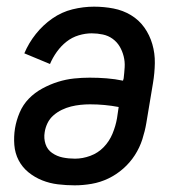

<svg xmlns="http://www.w3.org/2000/svg" viewBox="-20 -548 540 576"><path d="M204 8Q179 8 154 5Q129 2 106.5 -7Q84 -16 65.5 -31Q47 -46 36 -67Q25 -88 23 -113Q21 -138 25 -163Q29 -187 39 -210.5Q49 -234 66.5 -252Q84 -270 107 -282.5Q130 -295 154 -302.5Q178 -310 202 -312.5Q226 -315 249 -315Q275 -315 300 -313Q325 -311 349 -306L351 -313Q353 -330 354 -346.5Q355 -363 351 -379Q347 -395 339 -408.5Q331 -422 318 -431.5Q305 -441 288.5 -444.5Q272 -448 255 -448Q236 -448 216 -442Q196 -436 179.5 -423Q163 -410 150.5 -392.5Q138 -375 130 -356L53 -388Q66 -419 87.5 -446Q109 -473 137 -492.5Q165 -512 197.5 -520Q230 -528 262 -528Q292 -528 320.5 -522.5Q349 -517 373 -502.5Q397 -488 413 -465.5Q429 -443 437 -415.5Q445 -388 444.5 -358.5Q444 -329 439 -299L419 -179Q415 -155 407 -130Q399 -105 384.5 -82.5Q370 -60 349.5 -42Q329 -24 305 -12.5Q281 -1 255 3.5Q229 8 204 8ZM205 -72Q228 -72 251 -80.5Q274 -89 291 -106.5Q308 -124 317.5 -147Q327 -170 331 -193L336 -227Q315 -231 293.5 -233Q272 -235 250 -235Q236 -235 221.5 -233.5Q207 -232 193 -228.5Q179 -225 165.5 -218.5Q152 -212 140.5 -202Q129 -192 122.5 -178.5Q116 -165 114 -151Q111 -133 116.5 -116Q122 -99 136.5 -89Q151 -79 168.5 -75.5Q186 -72 205 -72Z"/></svg>

Font: Iosevka Term Curly Medium
Style: Italic
Weight: 500
Italic angle: -9°
Designer: Belleve Invis
Foundry: Belleve Invis
Version: Version 32.3.0